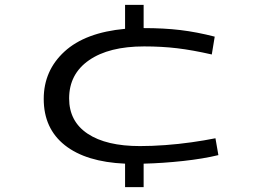

<svg xmlns="http://www.w3.org/2000/svg" viewBox="-20 -661 1079 786"><path d="M492 105V9Q332 2 245.5 -66.5Q159 -135 159 -256Q159 -372 244 -450Q329 -528 492 -543V-641H568V-546Q651 -546 718 -538Q785 -530 859 -511L847 -438Q768 -456 705 -463.5Q642 -471 570 -471Q426 -471 344.5 -414.5Q263 -358 263 -258Q263 -164 339 -113.5Q415 -63 553 -63Q602 -63 656.5 -67Q711 -71 764 -78.5Q817 -86 862 -95L874 -26Q812 -11 730 -2Q648 7 568 9V105Z"/></svg>

Font: Georama ExtraExtended
Style: Regular
Weight: 400
Width: 8
Designer: Jean-Baptiste Levee
Foundry: Production Type
Version: Version 1.000